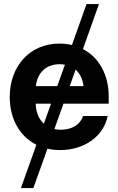

<svg xmlns="http://www.w3.org/2000/svg" viewBox="-20 -748 598 972"><path d="M85.9 204.1H148.9L220.2 4.9C240.2 9.3 261.7 11.7 284.7 11.7C407.7 11.7 505.4 -59.1 524.9 -160.6H400.4C387.2 -119.1 346.7 -91.3 288.1 -91.3C276.4 -91.3 265.6 -92.3 255.4 -94.7L301.3 -223.1H530.3V-259.8C530.3 -370.1 481 -457.5 399.9 -499.5L481 -727.5H418L344.2 -520C323.7 -524.9 302.2 -527.3 279.8 -527.3C132.8 -527.3 29.3 -414.6 29.3 -257.3C29.3 -146.5 79.6 -57.6 164.1 -15.1ZM160.6 -223.1H238.3L202.1 -121.6C176.8 -144.5 162.1 -179.7 160.6 -223.1ZM161.6 -312C169.4 -380.9 214.4 -422.9 282.2 -422.9C291.5 -422.9 300.3 -421.9 308.6 -420.4L270 -312ZM333 -312 362.8 -395.5C384.8 -376 398.4 -347.7 402.8 -312Z"/></svg>

Font: Raveo Display Display SemiBold
Style: Regular
Weight: 600
Designer: Jakub Foglar, Rasmus Andersson (Inter)
Foundry: Jakubfoglar.com
Version: Version 1.100;Glyphs 3.2.3 (3260)